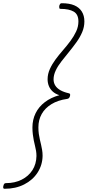

<svg xmlns="http://www.w3.org/2000/svg" viewBox="-46 -1095 543 1190"><path d="M-17 75Q-25 75 -26 69Q-27 63 -25 57Q-23 48 -19.5 44Q-16 40 -9 40Q46 40 88.5 18.5Q131 -3 155 -40.5Q179 -78 180 -128Q180 -144 177.5 -160Q175 -176 171 -191Q167 -206 163.5 -224Q160 -242 157.5 -262Q155 -282 155 -305Q155 -353 174.5 -393Q194 -433 232 -462Q270 -491 322 -505Q297 -513 281 -527.5Q265 -542 257 -561.5Q249 -581 249 -604Q249 -636 263 -667Q277 -698 298.5 -727Q320 -756 344.5 -784Q369 -812 390.5 -841Q412 -870 426 -900Q440 -930 440 -962Q440 -1006 411 -1023Q382 -1040 330 -1040Q322 -1040 321.5 -1046Q321 -1052 321 -1058Q324 -1067 327 -1071Q330 -1075 337 -1075Q384 -1075 414.5 -1062Q445 -1049 461 -1023.5Q477 -998 477 -962Q477 -928 463.5 -896Q450 -864 428 -833.5Q406 -803 382 -773.5Q358 -744 335.5 -715.5Q313 -687 299.5 -658.5Q286 -630 286 -603Q286 -582 296.5 -565Q307 -548 328 -536Q349 -524 380 -517Q385 -516 387.5 -513Q390 -510 388 -500Q385 -490 380.5 -486.5Q376 -483 370 -482Q313 -474 273 -449.5Q233 -425 212.5 -388.5Q192 -352 192 -306Q192 -284 194.5 -265.5Q197 -247 201 -230.5Q205 -214 208.5 -198.5Q212 -183 215 -166Q218 -149 218 -129Q217 -72 187 -25.5Q157 21 104 48Q51 75 -17 75Z"/></svg>

Font: Playwrite MX Thin
Style: Regular
Weight: 250
Designer: Veronika Burian, José Scaglione
Foundry: TypeTogether
Version: Version 1.002